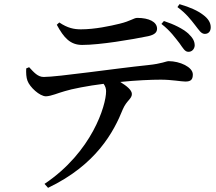

<svg xmlns="http://www.w3.org/2000/svg" viewBox="-20 -829 1040 923"><path d="M843 -621C860 -597 869 -580 885 -580C902 -579 915 -593 916 -610C916 -631 907 -647 885 -668C859 -691 817 -712 768 -728L756 -714C800 -680 823 -646 843 -621ZM918 -708C937 -684 946 -667 964 -666C984 -666 993 -680 993 -698C993 -719 982 -739 956 -758C931 -777 895 -794 843 -809L833 -795C875 -764 897 -735 918 -708ZM692 -655C724 -662 735 -674 735 -691C735 -724 696 -743 640 -743C623 -743 609 -728 555 -715C510 -704 436 -688 369 -688C336 -688 305 -694 265 -721L253 -710C287 -647 318 -613 375 -613C461 -613 614 -639 692 -655ZM211 74C443 -37 527 -195 571 -305C589 -346 614 -354 614 -377C614 -396 589 -416 558 -435C635 -443 707 -446 753 -446C806 -446 851 -437 871 -437C896 -437 907 -445 907 -471C907 -507 844 -535 791 -535C778 -535 760 -523 691 -516C535 -500 258 -459 190 -459C162 -459 143 -481 120 -506L106 -500C105 -478 106 -457 112 -441C123 -410 171 -366 201 -366C227 -367 259 -382 292 -391C323 -401 404 -417 478 -426C487 -414 490 -402 490 -390C490 -322 422 -98 194 55Z"/></svg>

Font: Noto Serif HK SemiBold
Style: Regular
Weight: 600
Designer: Ryoko NISHIZUKA 西塚涼子 (kana & ideographs); Frank Grießhammer (Latin, Greek & Cyrillic); Wenlong ZHANG 张文龙 (bopomofo); San
Foundry: Adobe
Version: Version 2.001;hotconv 1.1.0;makeotfexe 2.6.0